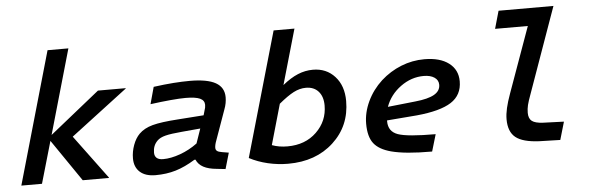

<svg xmlns="http://www.w3.org/2000/svg" viewBox="-47 -864 3164 1028"><g transform="rotate(-5 1535.0 -350.0)"><path d="M234 -710H346L216 -256L484 -471H633V-469L328 -237L502 -2V0H361L207 -225L142 0H31Z M1149 -310 1092 -150Q1087 -137 1085 -127.5Q1083 -118 1083 -111Q1083 -100 1090.5 -94Q1098 -88 1117 -85L1153 -79L1128 7L1082 2Q1037 -2 1010 -16.5Q983 -31 972 -57H966Q911 -23 861 -8Q811 7 752 7Q698 7 668.5 -19.5Q639 -46 639 -93Q639 -129 652 -164.5Q665 -200 687 -222Q714 -249 760 -261.5Q806 -274 897 -280L1036 -290Q1046 -322 1047.5 -330Q1049 -338 1049 -345Q1049 -369 1025 -380Q1001 -391 947 -391Q917 -391 867 -386.5Q817 -382 758 -374L783 -465Q842 -473 890 -476.5Q938 -480 978 -480Q1072 -480 1117 -454.5Q1162 -429 1162 -376Q1162 -361 1159 -344.5Q1156 -328 1149 -310ZM754 -114Q754 -95 765.5 -85Q777 -75 800 -75Q842 -75 892 -93Q942 -111 985 -143L1012 -221L912 -212Q853 -207 823.5 -199.5Q794 -192 779 -177Q766 -164 760 -148.5Q754 -133 754 -114Z M1449 -710H1561L1476 -414Q1519 -449 1558.5 -465.5Q1598 -482 1640 -482Q1712 -482 1757.5 -432Q1803 -382 1803 -300Q1803 -166 1708.5 -79Q1614 8 1465 8Q1410 8 1356.5 -4.5Q1303 -17 1257 -41ZM1686 -286Q1686 -334 1661.5 -361.5Q1637 -389 1594 -389Q1561 -389 1528 -372Q1495 -355 1448 -316L1386 -99Q1405 -92 1425.5 -88.5Q1446 -85 1469 -85Q1565 -85 1625.5 -143.5Q1686 -202 1686 -286Z M2265 -81 2238 10Q2164 10 2110.5 5Q2057 0 2019 -10Q1955 -27 1927 -63Q1899 -99 1899 -169Q1899 -229 1927 -288.5Q1955 -348 2005 -394Q2054 -438 2114 -462Q2174 -486 2239 -486Q2323 -486 2370.5 -450Q2418 -414 2418 -352Q2418 -278 2359 -240Q2300 -202 2173 -190L2012 -177Q2012 -175 2012 -174.5Q2012 -174 2012 -172Q2012 -117 2063 -99Q2114 -81 2265 -81ZM2307 -343Q2307 -368 2285.5 -382.5Q2264 -397 2228 -397Q2161 -397 2103.5 -355Q2046 -313 2023 -249L2172 -265Q2241 -272 2274 -291Q2307 -310 2307 -343Z M2650 -127Q2650 -154 2657.5 -187Q2665 -220 2681 -264L2807 -615H2631L2658 -710H2953L2789 -249Q2776 -214 2771 -193.5Q2766 -173 2766 -152Q2766 -121 2783.5 -107.5Q2801 -94 2843 -92L2955 -88L2927 8L2815 5Q2726 1 2688 -29.5Q2650 -60 2650 -127Z"/></g></svg>

Font: Intel One Mono Medium
Style: Italic
Weight: 500
Italic angle: -16°
Monospace: yes
Designer: Fred Shallcrass
Foundry: Frere-Jones Type LLC
Version: Version 1.400;hotconv 1.1.0;makeotfexe 2.6.0;FJTRelease1.4